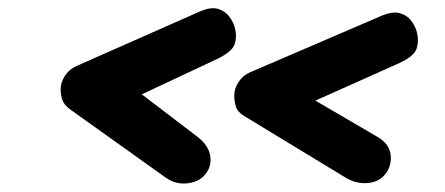

<svg xmlns="http://www.w3.org/2000/svg" viewBox="-20 -561 1065 459"><path d="M376 -136.5 149 -298.5Q133 -310 129 -322.2Q125 -334.5 125 -348Q125 -364 135.2 -379.8Q145.5 -395.5 162.5 -403L456.5 -533Q483.5 -545 501 -539.8Q518.5 -534.5 528.2 -521.2Q538 -508 541.5 -494.5Q547 -474 540.8 -455.2Q534.5 -436.5 497 -419L319 -335.5L452 -234Q480 -212.5 483 -185.8Q486 -159 466 -139Q451 -124.5 424.8 -122.5Q398.5 -120.5 376 -136.5ZM806 -136.5 564 -283.5Q547.5 -293.5 543.8 -306.5Q540 -319.5 540 -333Q540 -349 550.2 -364.8Q560.5 -380.5 577.5 -388L891.5 -523Q918.5 -534.5 936 -529.5Q953.5 -524.5 963.2 -511.2Q973 -498 976.5 -484.5Q982 -464 976 -445Q970 -426 932 -409L734 -320.5L882 -234Q912.5 -216.5 914.2 -187.8Q916 -159 896 -139Q881 -124.5 855.5 -123.2Q830 -122 806 -136.5Z"/></svg>

Font: Edu VIC WA NT Hand
Style: Regular
Weight: 400
Designer: Tina and Corey Anderson, Eben Sorkin, Mirko Velimirovic
Foundry: Google for Education
Version: Version 1.000